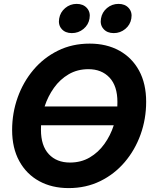

<svg xmlns="http://www.w3.org/2000/svg" viewBox="-20 -966 788 998"><path d="M336.9 11.7Q249.5 11.7 183.3 -24.7Q117.2 -61 80.1 -128.9Q43 -196.8 43 -290Q43 -378.4 71.8 -459.2Q100.6 -540 153.8 -603Q207 -666 281 -702.6Q355 -739.3 446.3 -739.3Q533.7 -739.3 599.9 -702.9Q666 -666.5 702.9 -598.9Q739.7 -531.2 739.7 -437Q739.7 -347.7 710.7 -266.8Q681.6 -186 628.2 -123.3Q574.7 -60.5 500.7 -24.4Q426.8 11.7 336.9 11.7ZM211.9 -412.6H589.8Q590.3 -424.3 590.3 -436Q590.3 -519 549.3 -562.7Q508.3 -606.4 439.5 -606.4Q382.3 -606.4 337.2 -580.1Q292 -553.7 260.5 -509.5Q229 -465.3 211.9 -412.6ZM343.8 -121.1Q401.4 -121.1 446.3 -147.5Q491.2 -173.8 522.7 -217.8Q554.2 -261.7 571.3 -314.9H193.4Q192.9 -302.7 192.9 -291Q192.9 -208.5 233.6 -164.8Q274.4 -121.1 343.8 -121.1ZM571.3 -793.9Q537.1 -793.9 518.1 -815.4Q499 -836.9 504.9 -869.6Q510.3 -902.3 536.1 -924.1Q562 -945.8 596.2 -945.8Q629.9 -945.8 649.2 -924.1Q668.5 -902.3 662.6 -869.6Q657.2 -836.9 631.1 -815.4Q605 -793.9 571.3 -793.9ZM353.5 -793.9Q319.3 -793.9 300.5 -815.4Q281.7 -836.9 287.6 -869.6Q293 -902.3 318.8 -924.1Q344.7 -945.8 378.4 -945.8Q412.6 -945.8 431.9 -924.1Q451.2 -902.3 445.3 -869.6Q439.9 -836.9 413.8 -815.4Q387.7 -793.9 353.5 -793.9Z"/></svg>

Font: Inter Display
Style: Bold Italic
Weight: 700
Italic angle: -9.39999°
Designer: Rasmus Andersson
Foundry: rsms
Version: Version 4.000;git-a52131595